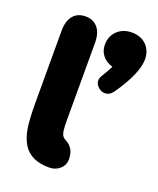

<svg xmlns="http://www.w3.org/2000/svg" viewBox="-124 -711 658 799"><g transform="rotate(20 205.5 -312.0)"><path d="M189 11Q217 11 236 -5.5Q255 -22 256 -48Q256 -75 245.5 -92.5Q235 -110 218 -118Q208 -123 202 -131Q196 -139 194 -155Q192 -171 192 -199V-542Q192 -585 172.5 -608.5Q153 -632 118 -632Q83 -632 63.5 -608.5Q44 -585 44 -542V-227Q44 -150 50.5 -110.5Q57 -71 74 -43Q107 11 189 11ZM294 -473Q287 -459 280.5 -447.5Q274 -436 267 -425Q262 -417 260 -411.5Q258 -406 258 -400Q258 -384 271.5 -371.5Q285 -359 301 -359Q323 -359 337 -379Q374 -432 392.5 -474.5Q411 -517 411 -547Q411 -587 386.5 -611Q362 -635 322 -635Q283 -635 258 -611Q233 -587 233 -549Q233 -521 249.5 -501Q266 -481 294 -473Z"/></g></svg>

Font: Beiruti Black
Style: Regular
Weight: 900
Designer: Arlette Boutros
Foundry: Boutros
Version: Version 1.41